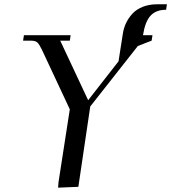

<svg xmlns="http://www.w3.org/2000/svg" viewBox="-20 -865 793 889"><path d="M86.9 -676.8 90.8 -702.1H307.1L303.2 -676.8H258.8L388.2 -400.9L528.8 -581.1L548.8 -709Q552.7 -734.9 563.5 -757.8Q574.2 -780.8 592.5 -801Q610.8 -821.3 640.6 -833.3Q670.4 -845.2 708 -845.2H752.9L749 -819.8Q702.6 -819.8 677.2 -792.5Q651.9 -765.1 642.1 -702.1H686L682.1 -676.8L618.2 -651.9L397.9 -372.1L342.8 0L249 3.9L251 -22L303.2 -358.9L172.9 -637.2Q161.6 -660.2 152.6 -668.5Q143.6 -676.8 122.1 -676.8Z"/></svg>

Font: Dihjauti
Style: Bold Italic
Weight: 700
Italic angle: -9°
Designer: T. Christopher White
Version: Version 3.0.0